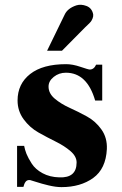

<svg xmlns="http://www.w3.org/2000/svg" viewBox="-20 -751 501 787"><path d="M362 -692Q363 -684 359.5 -675.5Q356 -667 352.5 -662.5Q349 -658 340 -649.5Q331 -641 328 -638L234 -543H173L245 -691Q257 -717 293 -729Q312 -735 334.5 -726.5Q357 -718 362 -692ZM418 -140Q414 -59 362 -21.5Q310 16 232 16Q209 16 179.5 9Q150 2 127.5 -5.5Q105 -13 103 -13Q91 -14 85 -6Q79 2 76 15H50V-153H79Q82 -137 88.5 -120.5Q95 -104 110 -80.5Q125 -57 154.5 -41Q184 -25 223 -24Q294 -21 294 -85Q294 -110 269 -131.5Q244 -153 208.5 -170.5Q173 -188 137.5 -208Q102 -228 77 -262Q52 -296 52 -339Q52 -407 103.5 -447.5Q155 -488 251 -488Q278 -488 310 -477Q342 -466 348 -466Q365 -466 374 -486H399V-339H370Q337 -453 250 -453Q222 -453 200.5 -436Q179 -419 179 -396Q179 -368 204.5 -346.5Q230 -325 265.5 -309Q301 -293 336.5 -273.5Q372 -254 396 -220Q420 -186 418 -140Z"/></svg>

Font: GFS Artemisia
Style: Bold
Weight: 700
Designer: Designed by Takis Katsoulidis.
Foundry: Designed by Takis Katsoulidis.
Version: Version 1.0